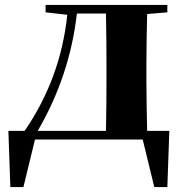

<svg xmlns="http://www.w3.org/2000/svg" viewBox="-20 -566 739 779"><path d="M410 -35Q412 -151 412 -238V-308Q412 -395 410 -511H292Q263 -258 133 -35ZM667 -35 659 193H606L559 0H122L75 193H22L14 -35H80Q226 -248 253 -506L165 -516V-546H659V-516L577 -509Q576 -467 575 -407Q574 -354 574 -308V-238Q574 -191 575 -137Q576 -76 577 -35Z"/></svg>

Font: Source Han Serif SC Heavy
Style: Regular
Weight: 900
Designer: Ryoko NISHIZUKA  (kana & ideographs); Frank Grießhammer (Latin, Greek & Cyrillic); Wenlong ZHANG  (bopomofo); Sandoll Co
Foundry: Adobe Systems Incorporated
Version: Version 1.001 October 20, 2017